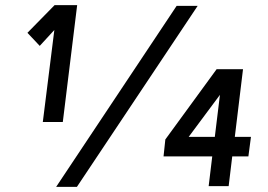

<svg xmlns="http://www.w3.org/2000/svg" viewBox="-20 -723 1046 749"><path d="M225 -247H147L192 -606L135 -544L87 -595L193 -703H281ZM751 -700 280 6H199L669 -700ZM949 -113H886L872 3H794L808 -113H618L625 -179L825 -453H928L896 -189H959ZM818 -189 838 -353 716 -189Z"/></svg>

Font: Kulim Park
Style: Bold Italic
Weight: 700
Italic angle: -8°
Designer: Noponies / Dale Sattler
Foundry: Noponies
Version: Version 1.000; ttfautohint (v1.8.3)